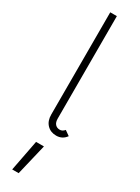

<svg xmlns="http://www.w3.org/2000/svg" viewBox="-266 -746 772 1057"><g transform="rotate(30 120.0 -217.5)"><path d="M163 -28Q180 -28 193 -44L224 -22Q201 10 162 10Q126 10 103.5 -13.5Q81 -37 81 -77V-727H123V-76Q123 -52 134 -40Q145 -28 163 -28ZM84 95H134L87 292H46Z"/></g></svg>

Font: Bellota Light
Style: Regular
Weight: 300
Designer: Kemie Guaida
Foundry: Kemie Guaida
Version: Version 4.001